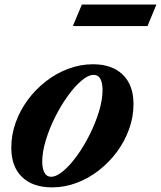

<svg xmlns="http://www.w3.org/2000/svg" viewBox="-20 -819 712 850"><path d="M210 10.5Q125.5 10.5 77.8 -35.2Q30 -81 30 -165Q30 -222 49.2 -276Q68.5 -330 103 -376.8Q137.5 -423.5 183.2 -459Q229 -494.5 282.2 -514.5Q335.5 -534.5 391.5 -534.5Q476 -534.5 523.5 -488.5Q571 -442.5 571 -358Q571 -302 551.8 -248Q532.5 -194 498 -147.2Q463.5 -100.5 418 -65Q372.5 -29.5 319.5 -9.5Q266.5 10.5 210 10.5ZM206 -36.5Q230 -36.5 260.2 -62Q290.5 -87.5 321 -129.8Q351.5 -172 377 -223Q402.5 -274 418.2 -325.5Q434 -377 434 -420.5Q434 -451.5 424.5 -469.5Q415 -487.5 395 -487.5Q371 -487.5 340.8 -462Q310.5 -436.5 280 -394Q249.5 -351.5 224 -300.8Q198.5 -250 182.8 -198.2Q167 -146.5 167 -103.5Q167 -72.5 176.8 -54.5Q186.5 -36.5 206 -36.5ZM302.5 -703.5 342.5 -799H672.5L633 -703.5Z"/></svg>

Font: Libre Caslon Text
Style: Italic
Weight: 400
Italic angle: -22.583°
Designer: Pablo Impallari, Rodrigo Fuenzalida, Katja Schimmel
Foundry: Pablo Impallari, Rodrigo Fuenzalida
Version: Version 2.000